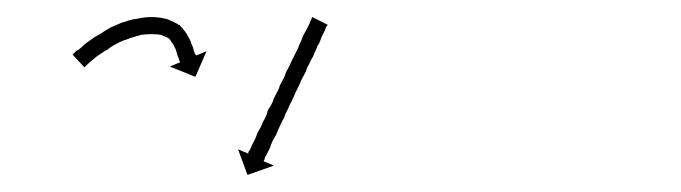

<svg xmlns="http://www.w3.org/2000/svg" viewBox="-20 -567 798 225"><path d="M66 -504Q66 -504 66 -504Q66 -504 66 -504Q66 -504 66 -504Q66 -504 66 -504Q68 -506 70 -508Q70 -508 70.5 -508Q71 -508 71 -508Q71 -508 71 -508Q71 -508 71 -508Q74 -510 77 -513Q77 -513 77 -513Q77 -513 77 -513Q77 -513 77 -513Q77 -513 77 -513Q81 -517 86 -520Q86 -520 86 -520Q86 -520 86 -520Q86 -520 86 -520Q86 -520 86 -520Q91 -524 97 -527Q97 -527 97 -527Q97 -527 97 -527Q97 -527 97 -527Q97 -527 97 -527Q103 -531 110 -535Q110 -535 110 -535Q110 -535 110 -535Q110 -535 110 -535Q110 -535 110 -535Q117 -538 124 -541Q124 -541 124.5 -541Q125 -541 125 -541Q125 -541 125 -541Q125 -541 125 -541Q133 -544 140 -545Q140 -545 140.5 -545Q141 -545 141 -545Q141 -545 141 -545Q141 -545 141 -545Q149 -547 157 -547Q157 -547 157 -547Q157 -547 157 -547Q158 -547 158 -547Q158 -547 158 -547Q166 -547 174 -545Q174 -545 174 -545Q174 -545 174 -545Q174 -545 174.5 -545Q175 -545 175 -545Q182 -542 188 -539Q188 -539 189 -538Q190 -538 190 -538Q195 -533 199 -527Q199 -527 199 -527Q199 -527 199 -527Q199 -527 199 -527Q199 -527 199 -527Q202 -522 204 -517Q204 -517 204 -516.5Q204 -516 204 -516Q204 -516 204 -516Q204 -516 204 -516Q206 -513 207 -508Q208 -505 209 -503Q209 -503 209 -503.5Q209 -504 209 -504Q209 -504 209 -504Q209 -504 209 -504Q209 -503 210 -502L222 -507L209 -477L179 -489L191 -494Q191 -495 190 -496Q190 -496 190 -496Q190 -496 190 -496Q190 -496 190 -496Q190 -496 190 -496Q190 -498 188 -502Q187 -506 186 -509Q186 -509 186 -509Q186 -509 186 -509Q186 -509 186 -509Q186 -509 186 -509Q184 -513 182 -517Q182 -517 182 -517Q182 -517 182 -516Q182 -516 182 -516Q182 -516 182 -516Q180 -520 177 -523Q177 -523 177 -522Q178 -522 178 -522Q174 -524 169 -526Q169 -526 169 -526Q169 -526 169 -526Q169 -526 169.5 -526Q170 -526 170 -526Q164 -527 157 -527Q157 -527 157 -527Q157 -527 157 -527Q157 -527 157.5 -527Q158 -527 158 -527Q151 -527 144 -526Q144 -526 144 -526Q144 -526 144 -526Q145 -526 145 -526Q145 -526 145 -526Q138 -524 131 -522Q131 -522 131 -522Q131 -522 131 -522Q131 -522 131.5 -522Q132 -522 132 -522Q125 -520 119 -517Q119 -517 119 -517Q119 -517 119 -517Q119 -517 119 -517Q119 -517 119 -517Q113 -514 107 -510Q107 -510 107 -510Q107 -510 107 -510Q108 -510 108 -510Q108 -510 108 -510Q102 -507 98 -504Q98 -504 98 -504Q98 -504 98 -504Q98 -504 98 -504Q98 -504 98 -504Q93 -501 90 -498Q90 -498 90 -498Q90 -498 90 -498Q90 -498 90 -498Q90 -498 90 -498Q86 -495 84 -493Q84 -493 84 -493Q84 -493 84 -493Q84 -493 84 -493Q84 -493 84 -493Q82 -491 80 -489Q80 -489 80 -489.5Q80 -490 80 -490Q80 -490 80 -490Q80 -490 80 -490Q80 -489 79 -488L65 -503Q66 -503 66 -504ZM363 -537Q361 -533 361 -532Q360 -530 359 -528Q358 -526 357 -524Q356 -521 355 -518.5Q354 -516 352 -513Q351 -510 349.5 -507Q348 -504 347 -501Q345 -498 343.5 -494.5Q342 -491 340 -488Q339 -484 337 -480.5Q335 -477 333 -473Q332 -470 330 -466Q328 -462 326 -458Q325 -455 323 -451Q321 -447 319 -443Q318 -440 316 -436.5Q314 -433 313 -429Q311 -426 309.5 -422.5Q308 -419 306 -415Q305 -412 303.5 -409Q302 -406 300 -403Q299 -401 298 -398.5Q297 -396 296 -393Q295 -391 294 -389Q293 -387 292 -385Q291 -384 290.5 -382.5Q290 -381 290 -380Q289 -379 289 -378L301 -373L270 -362L259 -392L271 -387Q271 -387 271 -389Q273 -391 274 -394Q275 -397 278 -402Q279 -404 280 -406.5Q281 -409 282 -412Q284 -415 285.5 -418Q287 -421 288 -424Q290 -427 291.5 -430.5Q293 -434 294 -438Q296 -441 298 -444.5Q300 -448 301 -452Q303 -456 305 -459.5Q307 -463 308 -467Q310 -471 312 -474.5Q314 -478 315 -482Q319 -489 322 -496Q324 -500 325.5 -503Q327 -506 329 -510Q330 -513 331.5 -516Q333 -519 334 -522Q335 -525 336.5 -527.5Q338 -530 339 -532Q340 -534 341 -536Q342 -538 343 -540Q343 -541 344 -542.5Q345 -544 345 -545Q345 -545 346 -547L364 -538Q363 -536 363 -537Z"/></svg>

Font: FRB American Cursive Just Arrows Thin
Style: Italic
Weight: 100
Italic angle: -25°
Version: Version 2.0;Modular Font Editor K font №1